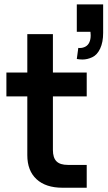

<svg xmlns="http://www.w3.org/2000/svg" viewBox="-20 -880 504 900"><path d="M10 -540H108V-720H228V-540H386.5V-428H228V-177Q228 -140.5 244.8 -123.8Q261.5 -107 298 -107H386.5V0H273Q194.5 0 151.2 -40Q108 -80 108 -152.5V-428H10ZM347 -655.5Q350.5 -655 353.5 -655Q369 -655 381 -661.8Q393 -668.5 399 -682Q405 -695.5 405 -713Q405 -714.5 405 -716Q404.5 -720 404.5 -723.5Q404.5 -727 404 -731H340V-859.5H463.5V-726Q463.5 -682 449.5 -652.2Q435.5 -622.5 412.5 -611.8Q389.5 -601 366.5 -601Q354 -601 340 -603.5Z"/></svg>

Font: Vela Sans Bd
Style: Bold
Weight: 700
Designer: Principal design: Mikhail Sharanda - project Manrope.
Design modification: Ravid Balaliev
Foundry: Mikhail Sharanda
Version: Version 1.001